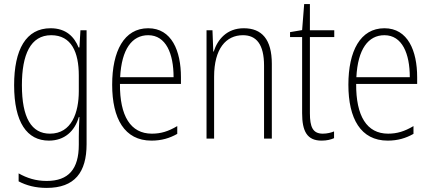

<svg xmlns="http://www.w3.org/2000/svg" viewBox="-20 -677 2107 938"><path d="M227 -539C107 -539 49 -435 49 -261C49 -79 112 10 219 10C295 10 345 -36 365 -105H368C366 -67 365 -41 365 -10V30C365 149 315 207 208 207C155 207 112 193 71 170V209C109 229 153 241 208 241C345 241 403 165 403 27V-529H373L368 -445H364C343 -497 303 -539 227 -539ZM230 -505C329 -505 365 -422 365 -308V-232C365 -127 330 -24 224 -24C134 -24 87 -101 87 -261C87 -410 129 -505 230 -505Z M704 -539C586 -539 528 -427 528 -263C528 -98 588 10 720 10C769 10 809 -2 846 -23V-61C802 -35 766 -24 722 -24C618 -24 565 -110 566 -267H864V-300C864 -428 819 -539 704 -539ZM704 -505C791 -505 828 -415 828 -300H567C574 -437 625 -505 704 -505Z M1171 -539C1088 -539 1043 -484 1024 -425H1022L1018 -529H989V0H1026V-302C1026 -439 1084 -505 1167 -505C1232 -505 1270 -461 1270 -356V0H1308V-365C1308 -485 1259 -539 1171 -539Z M1557 -24C1508 -24 1494 -57 1494 -124V-496H1613V-529H1494V-657H1466L1456 -530L1397 -520V-496H1456V-124C1456 -36 1480 10 1551 10C1577 10 1596 5 1612 -2V-35C1598 -29 1578 -24 1557 -24Z M1858 -539C1740 -539 1682 -427 1682 -263C1682 -98 1742 10 1874 10C1923 10 1963 -2 2000 -23V-61C1956 -35 1920 -24 1876 -24C1772 -24 1719 -110 1720 -267H2018V-300C2018 -428 1973 -539 1858 -539ZM1858 -505C1945 -505 1982 -415 1982 -300H1721C1728 -437 1779 -505 1858 -505Z"/></svg>

Font: Noto Sans Myanmar Condensed ExtraLight
Style: Regular
Weight: 200
Width: 3
Designer: Monotype Design Team
Foundry: Monotype Imaging Inc.
Version: Version 2.107